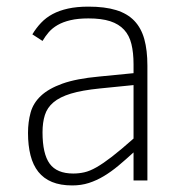

<svg xmlns="http://www.w3.org/2000/svg" viewBox="-20 -547 558 582"><path d="M384.8 0V-85Q360.8 -63 338.9 -44.7Q316.9 -26.4 294.9 -13.2Q272.9 0 249.5 7.6Q226.1 15.1 199.2 15.1Q163.1 15.1 137.7 4.6Q112.3 -5.9 96.2 -26.1Q80.1 -46.4 72.5 -76.2Q64.9 -106 64.9 -144Q64.9 -177.2 72.8 -205.8Q80.6 -234.4 103.8 -256.3Q127 -278.3 169.2 -293.5Q211.4 -308.6 279.8 -314.9L384.8 -325.2V-352.1Q384.8 -387.2 378.4 -413.3Q372.1 -439.5 356.2 -456.8Q340.3 -474.1 314 -482.7Q287.6 -491.2 248 -491.2Q216.3 -491.2 193.6 -485.8Q170.9 -480.5 154.8 -471.2Q138.7 -461.9 127.9 -449.5Q117.2 -437 108.9 -422.9L78.1 -442.9Q89.8 -462.4 104.7 -478Q119.6 -493.7 139.6 -504.4Q159.7 -515.1 186.3 -521Q212.9 -526.9 248 -526.9Q297.9 -526.9 332 -516.4Q366.2 -505.9 387.2 -483.9Q408.2 -461.9 417.5 -428.2Q426.8 -394.5 426.8 -348.1V0ZM384.8 -289.1 282.2 -278.8Q228.5 -273.4 194.8 -263.2Q161.1 -252.9 142.1 -236.8Q123 -220.7 116 -198.2Q108.9 -175.8 108.9 -146Q108.9 -80.6 130.6 -50.8Q152.3 -21 202.1 -21Q219.2 -21 235.6 -24.7Q252 -28.3 272.2 -39.8Q292.5 -51.3 319.3 -72Q346.2 -92.8 384.8 -127Z"/></svg>

Font: Clear Sans Thin
Style: Regular
Weight: 250
Foundry: Intel Corporation
Version: Version 1.00